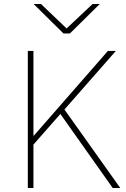

<svg xmlns="http://www.w3.org/2000/svg" viewBox="-20 -947 635 967"><path d="M120.1 0V-690.4H148.4V-263.7H150.4L523.3 -690.4H563.4L304.6 -395.5L585.8 0H547.8L284.1 -373L148.4 -218.8V0ZM149.4 -926.8H186.5L315.4 -803.7L446.3 -926.8H482.4L332 -778.3H299.8Z"/></svg>

Font: Gothic A1 Thin
Style: Regular
Weight: 250
Designer: HanYang I&C Co.,Ltd.
Foundry: HanYang I&C Co.,Ltd.
Version: Version 2.50